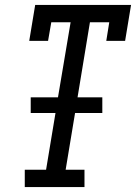

<svg xmlns="http://www.w3.org/2000/svg" viewBox="-20 -755 549 775"><path d="M80 0V-70H166L204 -299H104V-362H214L265 -665H187L174 -590H98L122 -735H509L485 -590H409L421 -665H343L293 -362H393V-299H283L245 -70H321V0Z"/></svg>

Font: Iosevka Gothic
Style: Italic
Weight: 400
Italic angle: -9°
Monospace: yes
Designer: Belleve Invis
Foundry: Belleve Invis
Version: Version 15.5.1; ttfautohint (v1.8.4)